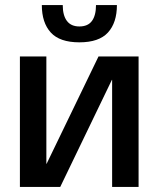

<svg xmlns="http://www.w3.org/2000/svg" viewBox="-20 -742 629 762"><path d="M59 0V-518H164V-92H165L371 -518H530V0H425V-425H424L219 0ZM295 -574Q217 -574 181.5 -613Q146 -652 146 -722H229Q229 -681 245.5 -659Q262 -637 295 -637Q329 -637 345 -659Q361 -681 361 -722H444Q444 -652 408.5 -613Q373 -574 295 -574Z"/></svg>

Font: TikTok Sans 24pt Medium
Style: Regular
Weight: 500
Version: Version 4.000